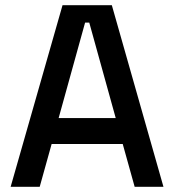

<svg xmlns="http://www.w3.org/2000/svg" viewBox="-20 -720 672 740"><path d="M21 0 221 -700H411L610 0H499L453 -165H179L133 0ZM206 -265H426L324 -633H308Z"/></svg>

Font: Space Grotesk Medium
Style: Regular
Weight: 500
Designer: Florian Karsten
Foundry: Florian Karsten
Version: Version 2.000